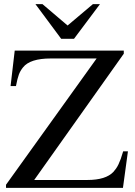

<svg xmlns="http://www.w3.org/2000/svg" viewBox="-20 -906 651 926"><path d="M597 -176 573 0H9V-15L446 -624H225Q125 -624 91 -581Q78 -565 71 -546.5Q64 -528 57 -491H31L51 -662H577V-647L145 -38H402Q490 -38 527 -77Q534 -85 540 -93.5Q546 -102 551.5 -113.5Q557 -125 562.5 -140Q568 -155 574 -176ZM337 -719H275L151 -886H185L306 -783L428 -886H462Z"/></svg>

Font: Klingon pIqaD vaHbo'
Style: Regular
Weight: 400
Width: 0
Designer: Mike Neff (qa'vaj)
Foundry: Mike Neff and Michael Everson
Version: Version 2.003